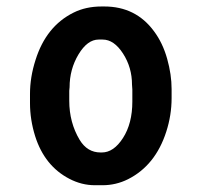

<svg xmlns="http://www.w3.org/2000/svg" viewBox="-20 -542 605 578"><path d="M188.5 -238.8Q188.5 -173.3 219.7 -121.1Q242.7 -83 282.7 -83H286.6Q322.3 -83 350.3 -126.7Q378.4 -170.4 378.4 -236.3V-272.5Q377.4 -282.2 377.4 -287.1Q377.4 -338.9 350.3 -380.9Q323.2 -422.9 289.1 -422.9H276.9Q243.2 -422.9 216.3 -378.2Q189.5 -333.5 189.5 -279.3L188.5 -269ZM496.6 -273.9V-246.6Q496.6 -195.3 480.5 -145.5Q447.8 -43.9 365.2 -2.4Q329.1 15.6 288.6 15.6H265.6Q225.6 15.6 188.5 -3.9Q114.3 -42.5 85.9 -131.8Q70.3 -181.6 70.3 -231.9V-259.3Q70.3 -309.6 86.9 -361.3Q118.7 -462.9 201.2 -503.9Q238.3 -522.5 286.1 -522.5H293.9Q388.7 -522.5 443.4 -448.2Q469.7 -413.1 483.2 -365.2Q496.6 -317.4 496.6 -273.9Z"/></svg>

Font: Averia Sans
Style: Bold
Weight: 700
Version: Version 1.0